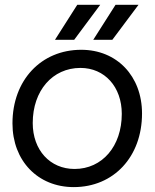

<svg xmlns="http://www.w3.org/2000/svg" viewBox="-20 -764 641 796"><path d="M285.6 11.7C451.2 11.7 568.8 -113.8 568.8 -293.5C568.8 -448.7 464.4 -557.6 316.9 -557.6C150.4 -557.6 31.7 -431.6 31.7 -252.4C31.7 -97.2 137.2 11.7 285.6 11.7ZM115.7 -253.9C115.7 -388.2 197.8 -482.4 313.5 -482.4C414.1 -482.4 484.9 -403.8 484.9 -292C484.9 -157.7 403.8 -63.5 289.1 -63.5C187.5 -63.5 115.7 -141.6 115.7 -253.9ZM208 -599.1H287.6L395.5 -744.1H300.3ZM366.7 -599.1H445.8L554.2 -744.1H459Z"/></svg>

Font: Guggenheim Sans Display
Style: Italic
Weight: 400
Italic angle: -7°
Designer: Modified by Tom Baber under direction of Pentagram Design 2023
Foundry: rsms
Version: Version 1.001;Glyphs 3.1.2 (3151)